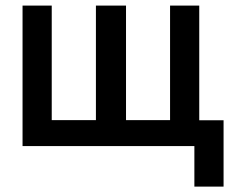

<svg xmlns="http://www.w3.org/2000/svg" viewBox="-20 -528 859 694"><path d="M167 -507.8V-93.8H326.7V-507.8H435.5V-93.8H594.7V-507.8H700.2V-93.3H788.1V146.5H682.6V0H61.5V-507.8Z"/></svg>

Font: Giphurs Medium
Style: Regular
Weight: 500
Version: Version 0.920; ttfautohint (v1.8.4.7-5d5b)